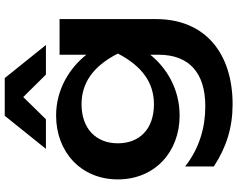

<svg xmlns="http://www.w3.org/2000/svg" viewBox="-118 -728 1025 830"><g transform="rotate(-90 395.0 -312.5)"><path d="M311 -49C427 -49 519 -107 574 -176V-141C574 -7 495 62 351 62C262 62 172 38 91 -25V99C174 153 258 180 360 180C577 180 728 64 728 -151V-568H574V-452C519 -522 427 -583 311 -583C154 -583 35 -476 35 -316C35 -156 154 -49 311 -49ZM167 -627H295L391 -725L488 -627H616L473 -805H310ZM360 -160C252 -160 191 -223 191 -316C191 -410 254 -473 360 -473C449 -473 523 -426 579 -316C523 -208 450 -160 360 -160Z"/></g></svg>

Font: Bounded Med
Style: Regular
Weight: 500
Designer: Vlad Churkin
Version: Version 3.0